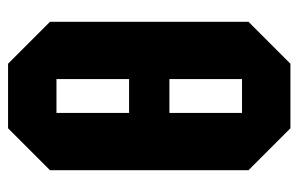

<svg xmlns="http://www.w3.org/2000/svg" viewBox="-152 -588 740 476"><g transform="rotate(90 218.0 -350.0)"><path d="M34 -104V-596L138 -700H298L402 -596V-104L298 0H138ZM176 -580V-400H260V-580ZM176 -120H260V-300H176Z"/></g></svg>

Font: Tektur Condensed SemiBold
Style: Regular
Weight: 600
Width: 3
Designer: Adam Jagosz
Foundry: Adam Jagosz
Version: Version 1.005;gftools[0.9.30]